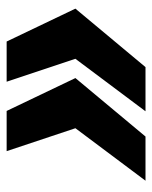

<svg xmlns="http://www.w3.org/2000/svg" viewBox="40 -590 458 578"><g transform="rotate(-90 269.0 -301.0)"><path d="M223 -92 381 -303 312 -510H433L532 -303L356 -92ZM14 -92 172 -303 103 -510H224L323 -303L147 -92Z"/></g></svg>

Font: Saira SemiExpanded ExtraBold
Style: Italic
Weight: 800
Width: 6
Italic angle: -12°
Designer: Hector Gatti with collaboration of the Omnibus-Type team
Foundry: Omnibus-Type
Version: Version 1.101